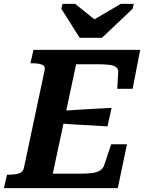

<svg xmlns="http://www.w3.org/2000/svg" viewBox="-48 -966 742 986"><path d="M361 -772H476L633 -921L639 -946H572L395 -842L469 -841L338 -946H273L267 -921ZM604 -225 557 0H-28L-12 -69H-1Q28 -69 49.5 -75.5Q71 -82 75 -105L181 -605Q186 -627 167.5 -634Q149 -641 119 -641H108L124 -710H672L633 -510H554L559 -592Q561 -610 550.5 -619.5Q540 -629 517 -632.5Q494 -636 457 -636H343L223 -74H359Q400 -74 425.5 -77.5Q451 -81 466 -90.5Q481 -100 487 -118L523 -225ZM270 -397Q313 -400 355.5 -402.5Q398 -405 440.5 -407.5Q483 -410 525 -412L504 -317Q464 -320 422 -322Q380 -324 338.5 -326.5Q297 -329 256 -332Z"/></svg>

Font: Roboto Serif SemiBold
Style: Italic
Weight: 600
Italic angle: -10°
Version: Version 1.007